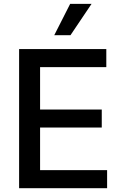

<svg xmlns="http://www.w3.org/2000/svg" viewBox="-20 -984 643 1004"><path d="M540.1 0H79.9V-727.3H535.9V-632.8H189.6V-411.2H512.1V-317.1H189.6V-94.5H540.1ZM348.7 -800.1H263.8L346.9 -963.8H458.8Z"/></svg>

Font: Linik Sans Medium
Style: Regular
Weight: 500
Designer: Rasmus Andersson (font), Cristiano Sobral (main changes)
Foundry: rsms
Version: Version 3.018;June 1, 2022;FontCreator 14.0.0.2814 64-bit; t